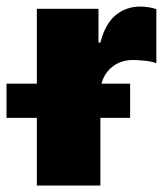

<svg xmlns="http://www.w3.org/2000/svg" viewBox="-64 -573 518 593"><path d="M49.8 0V-545.9H240.2V-441.4H246.1Q260.7 -499.5 293.2 -526.1Q325.7 -552.7 369.1 -552.7Q394 -552.7 418.9 -544.9V-377.9Q404.3 -383.3 383.1 -385.5Q361.8 -387.7 346.7 -387.7Q303.2 -387.7 274.7 -359.4Q246.1 -331.1 246.1 -284.2V0ZM-43.9 -209V-314.5H337.9V-209Z"/></svg>

Font: Inter Black
Style: Regular
Weight: 900
Designer: Rasmus Andersson
Foundry: rsms
Version: Version 4.000;git-a52131595